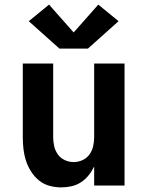

<svg xmlns="http://www.w3.org/2000/svg" viewBox="-20 -806 640 834"><path d="M246 8Q220 8 194.5 1Q169 -6 149 -22.5Q129 -39 115 -61Q101 -83 93 -107.5Q85 -132 82 -158Q79 -184 79 -210V-530H211V-210Q211 -190 215.5 -170.5Q220 -151 231.5 -135Q243 -119 261.5 -110.5Q280 -102 300 -102Q320 -102 338.5 -110.5Q357 -119 368.5 -135Q380 -151 384.5 -170.5Q389 -190 389 -210V-530H521V0H389V-83Q379 -62 365 -44.5Q351 -27 332 -14.5Q313 -2 290.5 3Q268 8 246 8ZM238 -595 105 -714 193 -786 300 -665 407 -786 495 -714 362 -595Z"/></svg>

Font: Iosevka Curly XBdEx
Style: Regular
Weight: 800
Width: 7
Monospace: yes
Designer: Belleve Invis
Foundry: Belleve Invis
Version: Version 11.1.0; ttfautohint (v1.8.3)